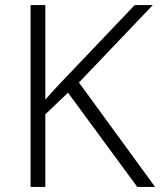

<svg xmlns="http://www.w3.org/2000/svg" viewBox="-20 -734 629 754"><path d="M589 0H519L247 -370L158 -285V0H100V-714H158V-343Q179 -367 201 -390.5Q223 -414 245 -437L509 -714H580L290 -410Z"/></svg>

Font: Noto Sans Khmer Light
Style: Regular
Weight: 300
Version: Version 2.003